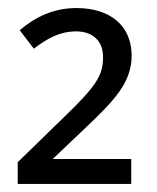

<svg xmlns="http://www.w3.org/2000/svg" viewBox="-20 -873 390 477"><path d="M306 -416V-478H111L192 -555C266 -625 307 -669 307 -735C307 -808 255 -853 170 -853C113 -853 68 -831 29 -798L64 -752C98 -778 129 -795 169 -795C209 -795 236 -773 236 -731C236 -686 220 -660 139 -582L24 -470V-416Z"/></svg>

Font: Noto Sans Math
Style: Regular
Weight: 400
Designer: Monotype Design Team, Delve Withrington, Jeff Kellem
Foundry: Monotype Imaging Inc., Delve Fonts LLC
Version: Version 3.000